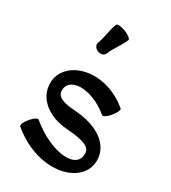

<svg xmlns="http://www.w3.org/2000/svg" viewBox="-249 -1115 1169 1313"><g transform="rotate(30 336.0 -458.5)"><path d="M316 -783C338 -837 377 -882 399 -936C403 -947 378 -966 344 -980C309 -993 277 -995 273 -984C251 -930 249 -871 228 -817C220 -797 234 -774 258 -765C283 -755 309 -764 316 -783ZM53 -55C322 171 650 73 623 -139C607 -262 475 -322 343 -334C271 -339 183 -346 177 -403C166 -517 345 -531 499 -402C508 -394 535 -411 558 -440C582 -468 595 -498 586 -505C358 -696 65 -596 83 -397C93 -281 206 -210 329 -200C413 -193 521 -184 529 -128C548 13 330 1 139 -158C130 -166 104 -149 80 -120C56 -92 44 -62 53 -55Z"/></g></svg>

Font: Nupuram Expanded Bold
Style: Regular
Weight: 700
Width: 7
Designer: Santhosh Thottingal (santhosh.thottingal@gmail.com)
Foundry: SMC
Version: Version 1.000